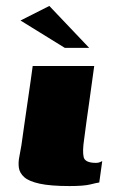

<svg xmlns="http://www.w3.org/2000/svg" viewBox="-20 -621 402 646"><path d="M297 -399Q289 -338 280 -276Q271 -214 263 -152Q257 -112 261.5 -92.5Q266 -73 303 -73Q311 -73 316.5 -75.5Q322 -78 324 -79L314 -7Q306 -6 284 -0.5Q262 5 214 5Q150 5 113.5 -3Q77 -11 61.5 -25Q46 -39 43.5 -56.5Q41 -74 45 -93.5Q49 -113 52 -132Q56 -160 61.5 -199.5Q67 -239 73 -279Q79 -319 83.5 -351.5Q88 -384 90 -399Q142 -399 193.5 -399Q245 -399 297 -399ZM198 -460 49 -552 146 -601 280 -460Z"/></svg>

Font: Genos Black
Style: Italic
Weight: 900
Italic angle: -8°
Version: Version 1.010